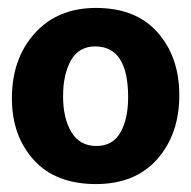

<svg xmlns="http://www.w3.org/2000/svg" viewBox="-20 -850 482 484"><path d="M222 -386Q120 -386 65 -447Q10 -508 10 -602Q10 -702 67.5 -766Q125 -830 222 -830Q323 -830 377.5 -768Q432 -706 432 -610Q432 -512 376.5 -449Q321 -386 222 -386ZM220 -733Q179 -733 159 -698Q139 -663 139 -607Q139 -552 160 -517Q181 -482 223 -482Q264 -482 283.5 -516Q303 -550 303 -605Q303 -733 220 -733Z"/></svg>

Font: Hind Bold
Style: Regular
Weight: 700
Designer: Manushi Parikh, Satya Rajpurohit
Foundry: Indian Type Foundry
Version: Version 1.201;PS 1.0;hotconv 1.0.78;makeotf.lib2.5.61930; tt